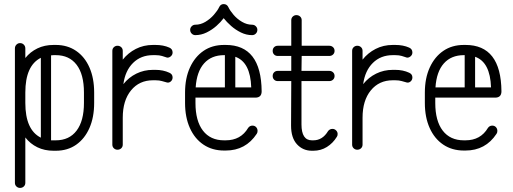

<svg xmlns="http://www.w3.org/2000/svg" viewBox="-20 -733 2511 940"><path d="M104 162Q104 173 96.5 180Q89 187 78 187Q68 187 60.5 180Q53 173 53 162V-496Q53 -507 60.5 -514.5Q68 -522 78 -522Q89 -522 96.5 -514.5Q104 -507 104 -496V-449Q128 -479 163 -496Q198 -513 242 -513H253Q310 -513 352.5 -484Q395 -455 418 -402.5Q441 -350 441 -280V-229Q441 -159 418 -106.5Q395 -54 353 -24.5Q311 5 253 5H242Q198 5 163 -12Q128 -29 104 -60ZM391 -280Q391 -369 355 -416Q319 -463 253 -463H242Q236 -463 230 -462V-46Q236 -46 242 -46H253Q319 -46 355 -93.5Q391 -141 391 -229ZM104 -229Q104 -97 180 -59V-450Q104 -412 104 -280Z M581 -25Q581 -14 573.5 -7Q566 0 555 0Q545 0 537.5 -7Q530 -14 530 -25V-484Q530 -495 537.5 -502Q545 -509 555 -509Q566 -509 573.5 -502Q581 -495 581 -484V-441Q607 -474 645 -493.5Q683 -513 729 -513H741Q780 -513 809 -500Q825 -493 825 -476Q825 -465 816.5 -457.5Q808 -450 798 -451Q786 -455 773 -459Q760 -463 741 -463H729Q670 -463 631.5 -425Q593 -387 584 -321Q610 -354 647.5 -372.5Q685 -391 729 -391H741Q779 -391 809 -377Q825 -370 825 -354Q825 -342 816.5 -334.5Q808 -327 798 -329Q786 -332 773 -336Q760 -340 741 -340H729Q662 -340 621.5 -290.5Q581 -241 581 -157Z M1237 -78Q1183 4 1085 4H1077Q1019 4 976 -25Q933 -54 909.5 -106.5Q886 -159 886 -229V-280Q886 -350 910 -402.5Q934 -455 976.5 -484Q1019 -513 1077 -513H1085Q1259 -513 1261 -286Q1261 -255 1230 -255H937V-229Q937 -141 973.5 -93.5Q1010 -46 1077 -46H1085Q1159 -46 1195 -107Q1203 -118 1216 -118Q1227 -118 1234 -110.5Q1241 -103 1241 -92Q1241 -84 1237 -78ZM1077 -463Q1015 -463 979 -422.5Q943 -382 938 -305H1081V-463ZM1210 -305Q1206 -429 1132 -455V-305ZM1053 -698Q1060 -713 1075 -713Q1091 -713 1098 -698Q1106 -681 1123.5 -660.5Q1141 -640 1165 -626Q1189 -612 1214 -612Q1225 -612 1232.5 -604.5Q1240 -597 1240 -587Q1240 -576 1232.5 -568.5Q1225 -561 1214 -561Q1186 -561 1159.5 -574Q1133 -587 1111.5 -606Q1090 -625 1075 -644Q1061 -625 1039.5 -606Q1018 -587 991.5 -574Q965 -561 936 -561Q926 -561 918.5 -568.5Q911 -576 911 -587Q911 -597 918.5 -604.5Q926 -612 936 -612Q962 -612 985.5 -626Q1009 -640 1027 -660.5Q1045 -681 1053 -698Z M1586 -91Q1594 -102 1608 -102Q1618 -102 1625.5 -94.5Q1633 -87 1633 -77Q1633 -68 1629 -63Q1610 -32 1580.5 -13.5Q1551 5 1514 5H1507Q1463 5 1434 -26.5Q1405 -58 1405 -118L1406 -336H1340Q1329 -336 1322 -343Q1315 -350 1315 -361Q1315 -372 1322 -379Q1329 -386 1340 -386H1406V-459H1340Q1329 -459 1322 -466Q1315 -473 1315 -484Q1315 -495 1322 -502Q1329 -509 1340 -509H1406V-634Q1406 -645 1413.5 -652Q1421 -659 1431 -659Q1442 -659 1449.5 -652Q1457 -645 1457 -634V-509H1592Q1603 -509 1610.5 -502Q1618 -495 1618 -484Q1618 -473 1610.5 -466Q1603 -459 1592 -459H1457L1456 -386H1592Q1603 -386 1610.5 -379Q1618 -372 1618 -361Q1618 -350 1610.5 -343Q1603 -336 1592 -336H1456V-124Q1456 -46 1507 -46H1514Q1559 -46 1586 -91Z M1755 -25Q1755 -14 1747.5 -7Q1740 0 1729 0Q1719 0 1711.5 -7Q1704 -14 1704 -25V-484Q1704 -495 1711.5 -502Q1719 -509 1729 -509Q1740 -509 1747.5 -502Q1755 -495 1755 -484V-441Q1781 -474 1819 -493.5Q1857 -513 1903 -513H1915Q1954 -513 1983 -500Q1999 -493 1999 -476Q1999 -465 1990.5 -457.5Q1982 -450 1972 -451Q1960 -455 1947 -459Q1934 -463 1915 -463H1903Q1844 -463 1805.5 -425Q1767 -387 1758 -321Q1784 -354 1821.5 -372.5Q1859 -391 1903 -391H1915Q1953 -391 1983 -377Q1999 -370 1999 -354Q1999 -342 1990.5 -334.5Q1982 -327 1972 -329Q1960 -332 1947 -336Q1934 -340 1915 -340H1903Q1836 -340 1795.5 -290.5Q1755 -241 1755 -157Z M2411 -78Q2357 4 2259 4H2251Q2193 4 2150 -25Q2107 -54 2083.5 -106.5Q2060 -159 2060 -229V-280Q2060 -350 2084 -402.5Q2108 -455 2150.5 -484Q2193 -513 2251 -513H2259Q2433 -513 2435 -286Q2435 -255 2404 -255H2111V-229Q2111 -141 2147.5 -93.5Q2184 -46 2251 -46H2259Q2333 -46 2369 -107Q2377 -118 2390 -118Q2401 -118 2408 -110.5Q2415 -103 2415 -92Q2415 -84 2411 -78ZM2251 -463Q2189 -463 2153 -422.5Q2117 -382 2112 -305H2255V-463ZM2384 -305Q2380 -429 2306 -455V-305Z"/></svg>

Font: Libertine Sup
Style: Regular
Weight: 400
Designer: Bastien Sozeau
Foundry: NBR — Bastien Sozeau
Version: Version 2.003; ttfautohint (v1.8.4.7-5d5b);gftools[0.9.33]